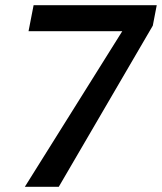

<svg xmlns="http://www.w3.org/2000/svg" viewBox="-20 -720 624 740"><path d="M75.7 0 451.2 -599.7H90L109.5 -700H584.1L568.9 -621.1L206.5 0Z"/></svg>

Font: REM Medium
Style: Italic
Weight: 500
Italic angle: -11°
Designer: Octavio Pardo
Foundry: Ashler Design
Version: Version 1.005;gftools[0.9.28]